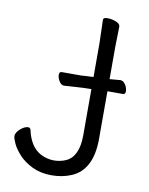

<svg xmlns="http://www.w3.org/2000/svg" viewBox="-82 -765 656 843"><g transform="rotate(10 246.0 -344.0)"><path d="M313 -386 271 -385 259 -384H254Q253 -384 193 -380H192Q179 -380 170 -395Q161 -410 161 -423.5Q161 -437 172 -437H259L271 -438L313 -440V-589L310 -695Q310 -705 329 -705Q348 -705 367 -697.5Q386 -690 386 -677L384 -588V-443Q407 -445 431 -447H432Q445 -447 454.5 -432Q464 -417 464 -403Q464 -389 453 -389H384V-177Q384 -38 294 0Q254 17 205.5 17Q157 17 120 -1Q83 -19 60 -44Q37 -69 26.5 -91.5Q16 -114 16 -124.5Q16 -135 25 -146.5Q34 -158 46.5 -165.5Q59 -173 69 -173Q79 -173 81 -162Q97 -90 145 -64Q175 -49 204 -49Q233 -49 258 -60Q313 -85 313 -180Z"/></g></svg>

Font: Moon Stars Kai T
Style: Regular
Weight: 400
Designer: GuiWonder
Version: Version 1.101